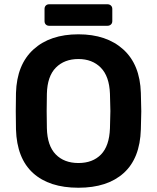

<svg xmlns="http://www.w3.org/2000/svg" viewBox="-20 -871 735 901"><path d="M348 10Q211 10 135 -59Q59 -128 55 -264Q54 -293 54 -349Q54 -406 55 -435Q59 -568 137 -639Q215 -710 348 -710Q480 -710 558.5 -639Q637 -568 641 -435Q643 -377 643 -349Q643 -322 641 -264Q637 -128 560.5 -59Q484 10 348 10ZM348 -106Q415 -106 454 -146Q493 -186 496 -269Q498 -329 498 -350Q498 -373 496 -431Q493 -513 453 -553.5Q413 -594 348 -594Q282 -594 242 -553.5Q202 -513 200 -431Q199 -402 199 -350Q199 -299 200 -269Q202 -187 241.5 -146.5Q281 -106 348 -106ZM211 -750Q201 -750 195 -756Q189 -762 189 -772V-829Q189 -839 195 -845Q201 -851 211 -851H484Q494 -851 500.5 -845Q507 -839 507 -829V-772Q507 -762 500.5 -756Q494 -750 484 -750Z"/></svg>

Font: Rubik AZ
Style: Regular
Weight: 500
Designer: Hubert and Fischer
Foundry: Hubert & Fischer
Version: Version 2.000